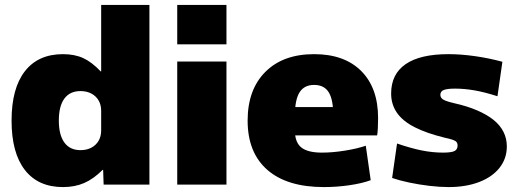

<svg xmlns="http://www.w3.org/2000/svg" viewBox="-20 -750 2106 780"><path d="M236 10Q135 10 81 -59.5Q27 -129 27 -260Q27 -391 81 -460.5Q135 -530 236 -530Q283 -530 318 -514Q353 -498 389 -460H391V-730H587V0H401L399 -60H397Q360 -23 322 -6.5Q284 10 236 10ZM307 -140Q332 -140 351 -150Q370 -160 380.5 -178Q391 -196 391 -220V-300Q391 -324 380.5 -342Q370 -360 351 -370Q332 -380 307 -380Q264 -380 241.5 -349.5Q219 -319 219 -260Q219 -202 241.5 -171Q264 -140 307 -140Z M700 -570V-730H900V-570ZM700 0V-500H900V0Z M1296 10Q1146 10 1066 -60Q986 -130 986 -260Q986 -386 1058 -458Q1130 -530 1256 -530Q1379 -530 1447.5 -461.5Q1516 -393 1516 -270Q1516 -252 1515 -230Q1514 -208 1512 -200H1096V-315H1357L1334 -280Q1334 -345 1315.5 -375Q1297 -405 1256 -405Q1216 -405 1197 -375Q1178 -345 1178 -280V-220Q1178 -172 1204 -151Q1230 -130 1288 -130Q1331 -130 1381 -138Q1431 -146 1466 -158L1486 -18Q1451 -5 1399.5 2.5Q1348 10 1296 10Z M1802 10Q1767 10 1724.5 5Q1682 0 1642 -8.5Q1602 -17 1573 -27L1593 -167Q1648 -148 1692.5 -139Q1737 -130 1780 -130Q1814 -130 1826.5 -136.5Q1839 -143 1839 -159Q1839 -167 1835 -172.5Q1831 -178 1819.5 -182Q1808 -186 1785 -191Q1712 -209 1664 -233.5Q1616 -258 1592.5 -292Q1569 -326 1569 -370Q1569 -449 1628 -489.5Q1687 -530 1802 -530Q1852 -530 1909 -522Q1966 -514 2021 -499L2001 -359Q1948 -376 1907 -383Q1866 -390 1829 -390Q1797 -390 1783 -384.5Q1769 -379 1769 -365Q1769 -357 1774 -351Q1779 -345 1791 -340.5Q1803 -336 1824 -331Q1878 -319 1918.5 -301.5Q1959 -284 1985.5 -262.5Q2012 -241 2025.5 -214Q2039 -187 2039 -155Q2039 -106 2009.5 -68.5Q1980 -31 1926.5 -10.5Q1873 10 1802 10Z"/></svg>

Font: M PLUS 1 Thin Black
Style: Regular
Weight: 900
Version: Version 1.001